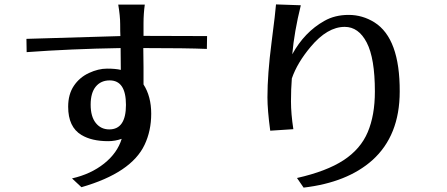

<svg xmlns="http://www.w3.org/2000/svg" viewBox="-20 -816 2040 876"><path d="M100.6 -638.7 529.3 -651.4Q528.3 -668 528.3 -705.6Q528.3 -743.2 519.5 -794.9H640.6Q634.8 -752.9 634.8 -710V-652.3L924.8 -651.4L923.8 -592.8Q832 -596.7 633.8 -596.7Q634.8 -555.7 634.8 -508.8V-430.7Q669.9 -376 669.9 -297.4Q669.9 -218.8 639.6 -155.3Q579.1 -27.3 351.6 38.1L308.6 -2Q394.5 -21.5 455.1 -69.8Q515.6 -118.2 535.2 -182.6Q504.9 -171.9 473.6 -171.9Q398.4 -171.9 351.6 -200.2Q291 -236.3 291 -329.1Q291 -385.7 316.9 -424.3Q342.8 -462.9 385.7 -482.9Q428.7 -502.9 468.3 -502.9Q507.8 -502.9 531.2 -497.1L530.3 -596.7Q300.8 -592.8 101.6 -578.1ZM478.5 -225.6Q554.7 -225.6 554.7 -337.4Q554.7 -449.2 480.5 -449.2Q440.4 -449.2 417 -420.9Q393.6 -392.6 393.6 -338.4Q393.6 -284.2 417 -254.9Q440.4 -225.6 478.5 -225.6Z M1200.2 -372.1Q1200.2 -477.5 1218.8 -621.1Q1237.3 -764.6 1239.3 -795.9L1352.5 -792Q1322.3 -669.9 1313.5 -568.4Q1369.1 -669.9 1460 -720.7Q1507.8 -748 1570.8 -748Q1633.8 -748 1688.5 -713.9Q1804.7 -640.6 1803.7 -398.4Q1803.7 -197.3 1678.7 -85Q1564.5 16.6 1365.2 40L1335 -3.9Q1469.7 -34.2 1547.4 -85Q1625 -135.7 1657.7 -212.9Q1690.4 -290 1690.4 -398.4Q1690.4 -549.8 1653.3 -621.6Q1616.2 -693.4 1552.7 -693.4Q1473.6 -693.4 1397.5 -602.5Q1335.9 -529.3 1311.5 -458Q1307.6 -410.2 1307.6 -353.5Q1307.6 -296.9 1318.4 -226.6L1212.9 -219.7Q1200.2 -314.5 1200.2 -372.1Z"/></svg>

Font: GenEi LateMin v2
Style: Medium
Weight: 500
Designer: o_tamon (Modified)
Foundry: o_tamon / Adobe Systems Incorporated / FONT 910 / Philipp H. Poll
Version: Version 2.1;Original Version 1.004